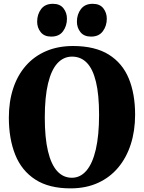

<svg xmlns="http://www.w3.org/2000/svg" viewBox="-20 -1000 773 1031"><path d="M361.5 11.5Q243.5 12 169.8 -35.8Q96 -83.5 61.8 -169.2Q27.5 -255 27.5 -368Q27.5 -454.5 50.8 -525.2Q74 -596 118.8 -647Q163.5 -698 227.5 -725.5Q291.5 -753 373 -753Q491 -752.5 564.2 -706.8Q637.5 -661 671.5 -578.5Q705.5 -496 705.5 -384Q705.5 -297.5 682.2 -225.2Q659 -153 614.5 -100Q570 -47 506.2 -18Q442.5 11 361.5 11.5ZM366 -45.5Q411.5 -45.5 444.2 -83.8Q477 -122 494.5 -197.5Q512 -273 512 -383.5Q512 -492 495.2 -561Q478.5 -630 446.2 -663Q414 -696 367 -696Q321 -696 288.2 -660.2Q255.5 -624.5 238 -551.8Q220.5 -479 220.5 -368.5Q220.5 -260.5 237.5 -188.8Q254.5 -117 287 -81.2Q319.5 -45.5 366 -45.5ZM254.5 -803.5Q217.5 -803.5 198.5 -827.5Q179.5 -851.5 179.5 -883.5Q179.5 -923 200.8 -951.2Q222 -979.5 263.5 -979.5H264.5Q302 -979.5 320.8 -955.5Q339.5 -931.5 339.5 -899.5Q339.5 -861 318.5 -832.2Q297.5 -803.5 255.5 -803.5ZM468.5 -803.5Q431 -803.5 412 -827.5Q393 -851.5 393 -883.5Q393 -923 414.5 -951.2Q436 -979.5 477 -979.5H478Q516 -979.5 534.8 -955.5Q553.5 -931.5 553.5 -899.5Q553.5 -861 532.2 -832.2Q511 -803.5 469.5 -803.5Z"/></svg>

Font: Merriweather 48pt Black
Style: Regular
Weight: 900
Version: Version 2.100